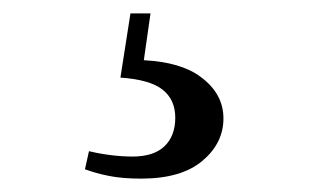

<svg xmlns="http://www.w3.org/2000/svg" viewBox="-20 -23 482 287"><path d="M160 93 175 -3H205L195 67Q251 70 280 92Q314 117 314 154Q314 191 282.5 217.5Q251 244 191 244Q163 244 143 240Q123 236 107 230L113 203Q130 207 146.5 209Q163 211 178 211Q210 211 226 195.5Q242 180 242 153Q242 126 223 111Q204 96 160 93Z"/></svg>

Font: Early Summer Mincho SemiBold
Style: Regular
Weight: 600
Designer: GuiWonder
Version: Version 1.002